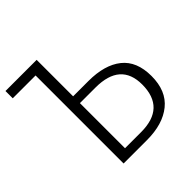

<svg xmlns="http://www.w3.org/2000/svg" viewBox="-180 -830 976 976"><g transform="rotate(-45 307.5 -342.5)"><path d="M224.1 -49.8H339.8Q514.6 -49.8 515.1 -216.8Q515.1 -374 335.9 -374H224.1ZM224.1 -422.9H334Q450.2 -422.9 514.6 -371.6Q579.1 -320.3 579.1 -213.9Q579.1 -107.4 512.7 -53.7Q446.3 0 332 0H164.1V-632.8H0V-685.1H224.1Z"/></g></svg>

Font: FiraSans-Light
Style: Regular
Weight: 300
Designer: Carrois Corporate & Edenspiekermann AG
Foundry: Carrois Corporate GbR & Edenspiekermann AG
Version: Version 3.106;PS 003.106;hotconv 1.0.70;makeotf.lib2.5.58329